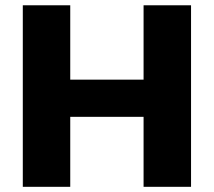

<svg xmlns="http://www.w3.org/2000/svg" viewBox="-20 -721 825 741"><path d="M68 -700.6H251.1V-413.6H534.1V-700.6H717.3V0H534.1V-270.1H251.1V0H68Z"/></svg>

Font: Alexandria
Style: Regular
Weight: 400
Designer: Mohamed Gaber
Foundry: Kief Type Foundry
Version: Version 5.100